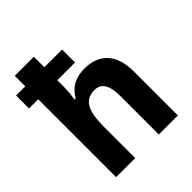

<svg xmlns="http://www.w3.org/2000/svg" viewBox="-209 -889 1018 1018"><g transform="rotate(-45 299.5 -380.0)"><path d="M214 -760H71V-681H2V-584H71V0H214V-229C214 -350 239 -408 316 -408C367 -408 391 -369 391 -290V0H534V-328C534 -463 467 -526 358 -526C294 -526 245 -501 215 -447H206C211 -477 214 -515 214 -543V-584H347V-681H214Z"/></g></svg>

Font: Noto Sans Thai Looped SemiCondensed
Style: Bold
Weight: 700
Width: 4
Designer: Sasikarn Vongin, Ben Mitchell
Foundry: The Fontpad Ltd
Version: Version 1.001